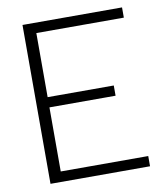

<svg xmlns="http://www.w3.org/2000/svg" viewBox="-80 -766 722 832"><g transform="rotate(-10 281.5 -349.5)"><path d="M75 -699H513V-654H128V-372H419V-327H128V-45H513V0H75Z"/></g></svg>

Font: Prompt ExtraLight
Style: Regular
Weight: 275
Designer: Katatrad Team
Foundry: CadsonDemak
Version: Version 1.001